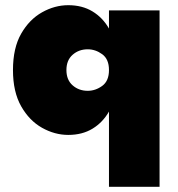

<svg xmlns="http://www.w3.org/2000/svg" viewBox="-20 -500 685 740"><path d="M30 -230Q30 -315 61.5 -370Q93 -425 142 -452.5Q191 -480 243 -480Q297 -480 336.5 -456Q376 -432 400 -390V-460H595V220H400V-70Q376 -28 336.5 -4Q297 20 243 20Q191 20 142 -7.5Q93 -35 61.5 -90.5Q30 -146 30 -230ZM236 -230Q236 -192 260 -171Q284 -150 318 -150Q348 -150 374 -169Q400 -188 400 -230Q400 -272 374 -291Q348 -310 318 -310Q284 -310 260 -289Q236 -268 236 -230Z"/></svg>

Font: Jost* Black
Style: Regular
Weight: 900
Version: Version 3.7